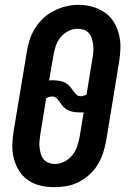

<svg xmlns="http://www.w3.org/2000/svg" viewBox="-20 -766 540 794"><path d="M205 8Q175 8 147 1.5Q119 -5 96 -21Q73 -37 58.5 -60.5Q44 -84 37 -111.5Q30 -139 31 -168.5Q32 -198 37 -228L91 -552Q95 -578 103 -602.5Q111 -627 125.5 -650Q140 -673 160 -691.5Q180 -710 204.5 -722Q229 -734 254 -740Q279 -746 305 -746Q335 -746 362.5 -738Q390 -730 413 -714.5Q436 -699 450.5 -675Q465 -651 472 -623.5Q479 -596 478 -566.5Q477 -537 472 -507L419 -183Q414 -157 406 -132.5Q398 -108 384 -85Q370 -62 349.5 -43.5Q329 -25 305 -13Q281 -1 255.5 3.5Q230 8 205 8ZM314 -368Q320 -368 326 -370Q332 -372 338 -375L362 -523Q365 -537 366 -551Q367 -565 365.5 -578.5Q364 -592 360.5 -605Q357 -618 348.5 -628Q340 -638 327 -642.5Q314 -647 300 -647Q280 -647 261.5 -637Q243 -627 230 -611Q217 -595 210.5 -575.5Q204 -556 201 -537L183 -433Q186 -434 189 -434Q192 -434 195 -434Q208 -434 220.5 -432.5Q233 -431 244 -426.5Q255 -422 263.5 -414Q272 -406 278.5 -396Q285 -386 293.5 -377Q302 -368 314 -368ZM207 -88Q227 -88 246 -97.5Q265 -107 278.5 -123.5Q292 -140 298.5 -159.5Q305 -179 309 -198L326 -302Q323 -301 320 -301Q317 -301 314 -301Q302 -301 289 -302.5Q276 -304 265 -308.5Q254 -313 245.5 -321Q237 -329 230.5 -339Q224 -349 215.5 -358Q207 -367 195 -367Q189 -367 183 -365Q177 -363 171 -360L147 -212Q145 -198 143.5 -184Q142 -170 143.5 -157Q145 -144 148.5 -131Q152 -118 160 -108Q168 -98 180.5 -93Q193 -88 207 -88Z"/></svg>

Font: Iosevka Slab
Style: Bold Italic
Weight: 700
Italic angle: -9°
Monospace: yes
Designer: Belleve Invis
Foundry: Belleve Invis
Version: Version 11.1.0; ttfautohint (v1.8.3)